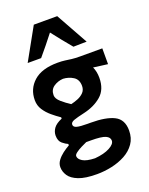

<svg xmlns="http://www.w3.org/2000/svg" viewBox="-177 -866 902 1160"><g transform="rotate(-20 274.5 -286.0)"><path d="M240.5 204Q165.5 204 123 187.2Q80.5 170.5 63 144Q45.5 117.5 45.5 88.5Q45.5 66 60 46.2Q74.5 26.5 96 10.2Q117.5 -6 139 -18V-27Q124.5 -32.5 104.2 -49Q84 -65.5 84 -100.5Q84 -125 99.5 -146.8Q115 -168.5 153.5 -184.5V-193Q127.5 -210.5 101 -232.8Q74.5 -255 56.8 -282.5Q39 -310 39 -344.5Q39 -417 91.5 -463.8Q144 -510.5 245.5 -510.5Q272.5 -510.5 292.2 -507.8Q312 -505 333.5 -502.2Q355 -499.5 387 -499.5H529.5V-398Q505.5 -401 482.8 -404Q460 -407 437.5 -410Q452 -379.5 452 -339Q452 -264 406 -224.5Q360 -185 290 -169.5Q245 -159.5 223 -151.5Q201 -143.5 201 -128.5Q201 -112.5 222 -107Q243 -101.5 290 -101.5H310.5Q408.5 -101.5 460.2 -75.2Q512 -49 512 21.5Q512 70.5 487.8 105.2Q463.5 140 423.5 161.8Q383.5 183.5 335.5 193.8Q287.5 204 240.5 204ZM238 -247Q258.5 -251.5 281.5 -260.5Q304.5 -269.5 320.8 -286Q337 -302.5 337 -328.5Q337 -369.5 308.2 -387.8Q279.5 -406 243.5 -408Q209.5 -406 182.8 -387.8Q156 -369.5 156 -334Q156 -311.5 182.5 -288.5Q209 -265.5 238 -247ZM261.5 109.5Q321 104.5 357 85.2Q393 66 393 43.5Q393 22 367.8 10.8Q342.5 -0.5 274 -0.5H244.5Q228 6.5 208 16.8Q188 27 173.2 38Q158.5 49 158.5 58.5Q158.5 77.5 183.2 92.8Q208 108 261.5 109.5ZM369 -568.5Q343 -599.5 316.5 -632.2Q290 -665 265 -697.5Q240 -665.5 214 -633.2Q188 -601 162 -570.5H75.5Q104.5 -622.5 132.8 -673.5Q161 -724.5 189.5 -775.5H340Q368.5 -725 396.8 -673.5Q425 -622 454.5 -570Z"/></g></svg>

Font: Commissioner Loud SemiBold
Style: Regular
Weight: 600
Designer: Kostas Bartsokas
Foundry: Kostas Bartsokas
Version: Version 1.000; ttfautohint (v1.8.3)